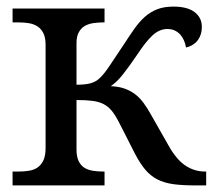

<svg xmlns="http://www.w3.org/2000/svg" viewBox="-20 -562 655 582"><path d="M569.8 0Q531.7 0 504.4 -3.9Q477.1 -7.8 456.8 -18.3Q436.5 -28.8 420.9 -47.1Q405.3 -65.4 390.1 -94.2L340.8 -190.9Q329.6 -212.9 318.8 -226.1Q308.1 -239.3 293.7 -246.6Q279.3 -253.9 259.8 -256.3Q240.2 -258.8 211.9 -258.8V-108.9Q211.9 -86.9 218.5 -73.5Q225.1 -60.1 236.3 -53.2Q247.6 -46.4 262.5 -44.2Q277.3 -42 293.9 -42H296.9V0H18.1V-42H36.1Q52.7 -42 67.9 -44.4Q83 -46.9 94 -54.4Q105 -62 111.6 -76.2Q118.2 -90.3 118.2 -113.8V-425.8Q118.2 -447.8 111.6 -461.2Q105 -474.6 93.8 -481.9Q82.5 -489.3 67.6 -491.7Q52.7 -494.1 36.1 -494.1H18.1V-536.1H296.9V-494.1H293.9Q277.8 -494.1 262.9 -491.9Q248 -489.7 236.8 -483.2Q225.6 -476.6 218.8 -464.1Q211.9 -451.7 211.9 -431.2V-305.2Q226.6 -305.2 237.3 -306.4Q248 -307.6 256.1 -310.1Q264.2 -312.5 270.8 -316.4Q277.3 -320.3 283.2 -326.2Q295.9 -337.9 313 -363.8Q330.1 -389.6 356 -428.2Q373 -454.6 387.9 -475.6Q402.8 -496.6 419.4 -511.2Q436 -525.9 456.5 -533.9Q477.1 -542 505.9 -542Q548.3 -542 570.1 -525.1Q591.8 -508.3 591.8 -481Q591.8 -466.8 587.9 -456.1Q584 -445.3 577.4 -437.5Q570.8 -429.7 562 -424.8Q553.2 -419.9 543.9 -418Q542 -429.2 537.6 -439.5Q533.2 -449.7 526.4 -457.3Q519.5 -464.8 509.8 -469.5Q500 -474.1 487.8 -474.1Q463.4 -474.1 442.9 -455.3Q422.4 -436.5 397 -397.9Q383.3 -377.9 372.6 -363Q361.8 -348.1 352.5 -336.4Q343.3 -324.7 334.5 -316.2Q325.7 -307.6 315.9 -300.8Q339.4 -299.8 356.9 -293.7Q374.5 -287.6 388.9 -276.9Q403.3 -266.1 415 -250.2Q426.8 -234.4 438 -213.9L490.2 -122.1Q513.7 -79.6 541 -60.8Q568.4 -42 602.1 -42H605V0Z"/></svg>

Font: Droid Serif
Style: Regular
Weight: 400
Designer: Monotype Design team
Foundry: Monotype Imaging Inc.
Version: Version 1.03